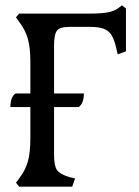

<svg xmlns="http://www.w3.org/2000/svg" viewBox="-20 -701 522 721"><path d="M453 -669V-508L422 -497L417 -519Q409 -553 398.5 -569.5Q388 -586 369.5 -593Q351 -600 318 -600H240Q205 -600 194 -586Q183 -572 183 -530V-350H295Q295 -314 276 -299H183V-120Q183 -78 194 -62.5Q205 -47 240 -36L262 -31L251 0H52L40 -15L52 -31Q75 -61 84.5 -94Q94 -127 94 -182V-299H19Q19 -336 38 -350H94V-469Q94 -522 84.5 -555.5Q75 -589 52 -619L40 -636L52 -650H319Q360 -650 384 -654.5Q408 -659 422 -669L438 -681Z"/></svg>

Font: Kurale
Style: Regular
Weight: 400
Designer: Eduardo Rodriguez Tunni
Foundry: Eduardo Rodriguez Tunni
Version: Version 2.000